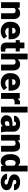

<svg xmlns="http://www.w3.org/2000/svg" viewBox="2292 -3082 800 5424"><g transform="rotate(90 2692.0 -370.0)"><path d="M197.3 -528.3 202.6 -466.3Q257.3 -538.1 353.5 -538.1Q436 -538.1 476.8 -488.8Q517.6 -439.5 519 -340.3V0H354V-333.5Q354 -373.5 337.9 -392.3Q321.8 -411.1 279.3 -411.1Q231 -411.1 207.5 -373V0H43V-528.3Z M865.7 9.8Q744.1 9.8 668.9 -62.7Q593.8 -135.3 593.8 -251.5V-265.1Q593.8 -346.2 623.8 -408.2Q653.8 -470.2 711.4 -504.2Q769 -538.1 848.1 -538.1Q959.5 -538.1 1023.9 -469Q1088.4 -399.9 1088.4 -276.4V-212.4H761.2Q770 -168 799.8 -142.6Q829.6 -117.2 877 -117.2Q955.1 -117.2 999 -171.9L1074.2 -83Q1043.5 -40.5 987.1 -15.4Q930.7 9.8 865.7 9.8ZM847.2 -411.1Q774.9 -411.1 761.2 -315.4H927.2V-328.1Q928.2 -367.7 907.2 -389.4Q886.2 -411.1 847.2 -411.1Z M1346.2 -659.7V-528.3H1433.1V-414.1H1346.2V-172.4Q1346.2 -142.6 1356.9 -130.9Q1367.7 -119.1 1399.4 -119.1Q1423.8 -119.1 1440.4 -122.1V-4.4Q1396 9.8 1347.7 9.8Q1262.7 9.8 1222.2 -30.3Q1181.6 -70.3 1181.6 -151.9V-414.1H1114.3V-528.3H1181.6V-659.7Z M1658.7 -471.7Q1711.4 -538.1 1793.5 -538.1Q1880.9 -538.1 1925.3 -486.3Q1969.7 -434.6 1970.7 -333.5V0H1805.7V-329.6Q1805.7 -371.6 1788.6 -391.4Q1771.5 -411.1 1730.5 -411.1Q1679.7 -411.1 1658.7 -378.9V0H1494.1V-750H1658.7Z M2317.9 9.8Q2196.3 9.8 2121.1 -62.7Q2045.9 -135.3 2045.9 -251.5V-265.1Q2045.9 -346.2 2075.9 -408.2Q2106 -470.2 2163.6 -504.2Q2221.2 -538.1 2300.3 -538.1Q2411.6 -538.1 2476.1 -469Q2540.5 -399.9 2540.5 -276.4V-212.4H2213.4Q2222.2 -168 2252 -142.6Q2281.7 -117.2 2329.1 -117.2Q2407.2 -117.2 2451.2 -171.9L2526.4 -83Q2495.6 -40.5 2439.2 -15.4Q2382.8 9.8 2317.9 9.8ZM2299.3 -411.1Q2227.1 -411.1 2213.4 -315.4H2379.4V-328.1Q2380.4 -367.7 2359.4 -389.4Q2338.4 -411.1 2299.3 -411.1Z M2926.3 -379.4 2872.1 -383.3Q2794.4 -383.3 2772.5 -334.5V0H2607.9V-528.3H2762.2L2767.6 -460.4Q2809.1 -538.1 2883.3 -538.1Q2909.7 -538.1 2929.2 -532.2Z M3159.2 0H2994.1V-750H3159.2Z M3558.1 0Q3549.3 -16.1 3542.5 -47.4Q3497.1 9.8 3415.5 9.8Q3340.8 9.8 3288.6 -35.4Q3236.3 -80.6 3236.3 -148.9Q3236.3 -234.9 3299.8 -278.8Q3363.3 -322.8 3484.4 -322.8H3535.2V-350.6Q3535.2 -423.3 3472.2 -423.3Q3413.6 -423.3 3413.6 -365.7H3249Q3249 -442.4 3314.2 -490.2Q3379.4 -538.1 3480.5 -538.1Q3581.5 -538.1 3640.1 -488.8Q3698.7 -439.5 3700.2 -353.5V-119.6Q3701.2 -46.9 3722.7 -8.3V0ZM3455.1 -107.4Q3485.8 -107.4 3506.1 -120.6Q3526.4 -133.8 3535.2 -150.4V-234.9H3487.3Q3401.4 -234.9 3401.4 -157.7Q3401.4 -135.3 3416.5 -121.3Q3431.6 -107.4 3455.1 -107.4Z M3942.4 -528.3 3947.8 -466.3Q4002.4 -538.1 4098.6 -538.1Q4181.2 -538.1 4221.9 -488.8Q4262.7 -439.5 4264.2 -340.3V0H4099.1V-333.5Q4099.1 -373.5 4083 -392.3Q4066.9 -411.1 4024.4 -411.1Q3976.1 -411.1 3952.6 -373V0H3788.1V-528.3Z M4334.5 -268.1Q4334.5 -393.6 4388.7 -465.8Q4442.9 -538.1 4540 -538.1Q4610.8 -538.1 4659.2 -482.4V-750H4824.2V0H4676.3L4668 -56.6Q4617.2 9.8 4539.1 9.8Q4444.8 9.8 4389.6 -62.5Q4334.5 -134.8 4334.5 -268.1ZM4499 -257.8Q4499 -117.2 4581.1 -117.2Q4635.7 -117.2 4659.2 -163.1V-364.3Q4636.7 -411.1 4582 -411.1Q4505.9 -411.1 4499.5 -288.1Z M5194.3 -148.4Q5194.3 -169.4 5172.4 -182.1Q5150.4 -194.8 5088.9 -208.5Q5027.3 -222.2 4987.3 -244.4Q4947.3 -266.6 4926.3 -298.3Q4905.3 -330.1 4905.3 -371.1Q4905.3 -443.8 4965.3 -491Q5025.4 -538.1 5122.6 -538.1Q5227.1 -538.1 5290.5 -490.7Q5354 -443.4 5354 -366.2H5189Q5189 -429.7 5122.1 -429.7Q5096.2 -429.7 5078.6 -415.3Q5061 -400.9 5061 -379.4Q5061 -357.4 5082.5 -343.8Q5104 -330.1 5151.1 -321.3Q5198.2 -312.5 5233.9 -300.3Q5353 -259.3 5353 -153.3Q5353 -81.1 5288.8 -35.6Q5224.6 9.8 5122.6 9.8Q5054.7 9.8 5001.5 -14.6Q4948.2 -39.1 4918.5 -81.1Q4888.7 -123 4888.7 -169.4H5042.5Q5043.5 -132.8 5066.9 -116Q5090.3 -99.1 5127 -99.1Q5160.6 -99.1 5177.5 -112.8Q5194.3 -126.5 5194.3 -148.4Z"/></g></svg>

Font: Roboto
Style: Regular
Weight: 900
Designer: Google
Version: Version 2.001171; 2014